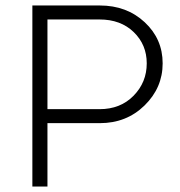

<svg xmlns="http://www.w3.org/2000/svg" viewBox="-20 -680 658 700"><path d="M344 -660Q442 -660 507.5 -599Q573 -538 573 -449Q573 -360 507 -295.5Q441 -231 344 -231H153V0H98V-660ZM153 -282H343Q419 -282 467 -331Q515 -380 515 -449Q515 -517 467.5 -563Q420 -609 343 -609H153Z"/></svg>

Font: Human Sans Light
Style: Regular
Weight: 300
Designer: Tim Radville
Foundry: Continuum
Version: Version 1.000;FEAKit 1.0